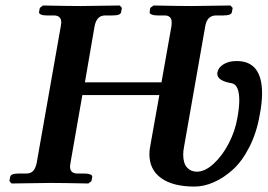

<svg xmlns="http://www.w3.org/2000/svg" viewBox="-20 -667 974 699"><path d="M526.9 -134.8 560.1 -320.8H279.8L236.8 -75.2Q234.9 -62.5 234.9 -61Q234.9 -35.2 262.2 -35.2H289.1Q300.8 -35.2 308.6 -32Q316.4 -28.8 315.9 -22.9L313 -7.8L301.8 1Q203.1 -1 164.1 -1L22 1L14.2 -7.8L17.1 -22.9Q18.6 -35.2 47.9 -35.2H75.2Q92.3 -35.2 101.1 -45.2Q109.9 -55.2 113.8 -75.2L201.2 -570.8Q203.1 -583.5 203.1 -585Q203.1 -610.8 175.8 -610.8H149.9Q137.2 -610.8 129.4 -614Q121.6 -617.2 122.1 -623L125 -638.2L136.2 -647Q234.9 -645 273.9 -645L416 -647L423.8 -638.2L420.9 -623Q419.4 -610.8 390.1 -610.8H363.8Q346.7 -610.8 337.4 -600.8Q328.1 -590.8 324.2 -570.8L289.1 -367.2H567.9L604 -570.8Q605 -577.1 605 -585Q605 -610.8 579.1 -610.8H553.2Q540.5 -610.8 532 -614.3Q523.4 -617.7 524.9 -623L526.9 -638.2L539.1 -647Q638.2 -645 676.8 -645L818.8 -647L827.1 -638.2L824.2 -623Q822.8 -610.8 793 -610.8H767.1Q733.4 -610.8 727.1 -570.8L649.9 -131.8Q647 -117.2 647 -104Q647 -73.2 660.6 -57.6Q674.3 -42 696.8 -42Q726.6 -42 758.3 -71.3Q790 -100.6 813.2 -145.8Q836.4 -190.9 844.2 -237.8Q851.1 -274.9 851.1 -300.8Q851.1 -357.9 824.2 -363.8Q771 -372.6 771 -398.9Q771 -402.8 772 -404.8Q774.4 -420.4 793.2 -432.6Q812 -444.8 841.8 -444.8Q934.1 -444.8 934.1 -327.1Q934.1 -293 925.8 -250Q914.6 -184.1 887.9 -131.8Q861.3 -79.6 827.6 -49.3Q793.9 -19 758.1 -3.4Q722.2 12.2 688 12.2Q609.4 12.2 566.7 -18.6Q523.9 -49.3 523.9 -106Q523.9 -120.1 526.9 -134.8Z"/></svg>

Font: Linux Libertine
Style: Bold Italic
Weight: 700
Italic angle: -11.5°
Designer: Philipp H. Poll
Foundry: Philipp H. Poll
Version: Version 4.0.5